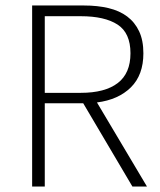

<svg xmlns="http://www.w3.org/2000/svg" viewBox="-20 -679 584 699"><path d="M97 0V-659H286Q335 -659 375 -649.5Q415 -640 443 -619Q471 -598 486.5 -565Q502 -532 502 -485Q502 -406 456.5 -361Q411 -316 333 -306L515 0H462L283 -303H143V0ZM143 -341H274Q362 -341 408.5 -376.5Q455 -412 455 -485Q455 -559 408 -589.5Q361 -620 274 -620H143Z"/></svg>

Font: CV Source Sans Light
Style: Regular
Weight: 300
Designer: Paul D. Hunt
Foundry: Adobe Systems Incorporated
Version: Version 3.001